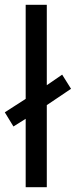

<svg xmlns="http://www.w3.org/2000/svg" viewBox="-29 -780 316 800"><path d="M78 0H166V-342L267 -410L230 -469L166 -425V-760H78V-368L-9 -312L27 -253L78 -285Z"/></svg>

Font: Noto Sans Psalter Pahlavi
Style: Regular
Weight: 400
Designer: Monotype Design Team
Foundry: Monotype Imaging Inc.
Version: Version 2.002